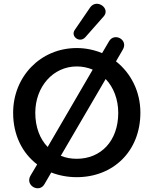

<svg xmlns="http://www.w3.org/2000/svg" viewBox="-20 -934 818 1023"><path d="M389 10C582 10 728 -127 728 -334C728 -446 678 -544 598 -607L634 -669C666 -722 589 -763 561 -714L524 -651C483 -668 437 -678 389 -678C195 -678 50 -525 50 -333C50 -214 99 -118 178 -58L143 1C111 54 189 97 217 47L253 -15C294 1 340 10 389 10ZM389 -88C358 -88 330 -93 304 -104L543 -513C585 -469 610 -405 610 -333C610 -181 516 -88 389 -88ZM434 -735 532 -846C571 -889 495 -944 460 -894L378 -774C355 -740 404 -703 434 -735ZM168 -333C168 -471 262 -580 389 -580C419 -580 448 -574 474 -563L234 -151C193 -193 168 -256 168 -333Z"/></svg>

Font: SN Pro Medium
Style: Regular
Weight: 500
Designer: Tobias Whetton
Foundry: Supernotes
Version: Version 1.003;Glyphs 3.3 (3324)